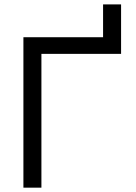

<svg xmlns="http://www.w3.org/2000/svg" viewBox="-20 -865 626 885"><path d="M87.9 0H170.9V-616.7H538.1V-844.7H455.1V-693.4H87.9Z"/></svg>

Font: Cascadia Mono PL SemiLight
Style: Regular
Weight: 350
Monospace: yes
Designer: Aaron Bell
Foundry: Saja Typeworks
Version: Version 2404.023